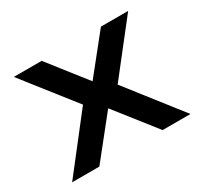

<svg xmlns="http://www.w3.org/2000/svg" viewBox="-110 -646 838 794"><g transform="rotate(-30 308.5 -249.0)"><path d="M26 0 249 -286 252 -222 35 -498H168L310 -317H306L451 -498H581L366 -224L369 -284L591 0H458L306 -193H310L156 0Z"/></g></svg>

Font: Nunito Sans 7pt SemiExpanded SemiBold
Style: Regular
Weight: 600
Width: 6
Designer: Vernon Adams
Foundry: Vernon Adams
Version: Version 3.101;gftools[0.9.27]